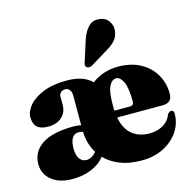

<svg xmlns="http://www.w3.org/2000/svg" viewBox="-104 -811 940 928"><g transform="rotate(-15 365.5 -347.0)"><path d="M707.5 -267.5Q707.5 -221.5 659.5 -221.5H432Q443.5 -162 478.2 -134.2Q513 -106.5 564.5 -106.5Q604 -106.5 633.8 -124.5Q663.5 -142.5 674 -174.5Q685.5 -185.5 692.5 -185.5Q697 -185 701.2 -181.2Q705.5 -177.5 705.5 -168Q705.5 -119 678.5 -78.8Q651.5 -38.5 603.8 -14.2Q556 10 493 10Q433 10 387 -8Q341 -26 310.5 -58Q287 -26 244 -8Q201 10 148.5 10Q82 10 43.8 -21.2Q5.5 -52.5 5.5 -102Q5.5 -163.5 58.5 -199Q111.5 -234.5 216 -234.5Q238.5 -234.5 254.5 -230.5V-380.5Q254.5 -397.5 246 -408Q237.5 -418.5 224.5 -418.5Q211 -418.5 202.2 -410.5Q193.5 -402.5 193.5 -389V-348.5Q193.5 -311.5 168 -288.2Q142.5 -265 98.5 -265Q27 -265 27 -330.5Q27 -359.5 51.2 -388.8Q75.5 -418 123.8 -437.8Q172 -457.5 242.5 -457.5Q325 -457.5 367.5 -415Q393 -435 426.5 -446.5Q460 -458 498 -458Q563.5 -458 610.2 -432.5Q657 -407 682.2 -363.8Q707.5 -320.5 707.5 -267.5ZM427 -282Q427 -268.5 427.5 -257H505.5Q525 -257 525 -277.5Q525 -346.5 510.2 -376.2Q495.5 -406 476 -406Q454.5 -406 440.8 -379Q427 -352 427 -282ZM189.5 -132Q189.5 -97 202.5 -79.2Q215.5 -61.5 236.5 -61.5Q250.5 -61.5 263.8 -69.2Q277 -77 286.5 -88.5Q257 -135.5 254.5 -197.5Q245 -201 231.5 -201Q212 -201 200.8 -183.2Q189.5 -165.5 189.5 -132ZM383 -625.5Q396.5 -664 417.5 -685.5Q438.5 -707 470.5 -703.5Q502 -700.5 517.5 -678.2Q533 -656 530.5 -632Q528 -603 511.2 -583.5Q494.5 -564 465 -547.5L378 -494.5Q370.5 -491 363 -491.2Q355.5 -491.5 351 -496.5Q345.5 -502.5 346.8 -509.5Q348 -516.5 351 -524.5Z"/></g></svg>

Font: Fraunces 144pt Soft Black
Style: Regular
Weight: 900
Version: Version 1.000;[b76b70a41]